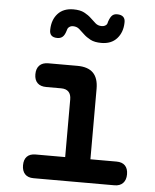

<svg xmlns="http://www.w3.org/2000/svg" viewBox="-55 -832 710 879"><g transform="rotate(5 300.0 -393.0)"><path d="M504 -109Q530 -109 543.5 -95Q557 -81 557 -55Q557 -29 543 -14.5Q529 0 504 0H132Q106 0 92.5 -14.5Q79 -29 79 -55Q79 -81 92.5 -95Q106 -109 132 -109H268V-374Q268 -397 256.5 -409Q245 -421 222 -421H154Q127 -421 113 -435Q99 -449 99 -475Q99 -501 113 -515.5Q127 -530 154 -530H287Q336 -530 360 -506Q384 -482 384 -433V-109ZM224 -685Q218 -665 208.5 -657Q199 -649 185 -649Q166 -649 157 -658Q148 -667 149 -685Q150 -730 175.5 -758Q201 -786 247 -786Q278 -786 297 -776Q316 -766 329 -753.5Q342 -741 353.5 -731Q365 -721 382 -721Q389 -721 394 -723Q399 -725 402.5 -728Q406 -731 407.5 -735.5Q409 -740 410 -745Q417 -765 425.5 -773Q434 -781 448 -781Q467 -781 476.5 -772Q486 -763 485 -745Q484 -701 458.5 -672.5Q433 -644 387 -644Q356 -644 337 -654Q318 -664 305 -676.5Q292 -689 280.5 -699Q269 -709 252 -709Q245 -709 240.5 -707Q236 -705 232.5 -702Q229 -699 227 -694.5Q225 -690 224 -685Z"/></g></svg>

Font: Maple Mono SemiBold
Style: Regular
Weight: 600
Monospace: yes
Designer: subframe7536
Version: Version 7.000